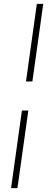

<svg xmlns="http://www.w3.org/2000/svg" viewBox="-20 -801 276 990"><path d="M147 -381H114L170 -781H203ZM70 169H37L93 -231H126Z"/></svg>

Font: Exo 2.0 Extra Light
Style: Italic
Weight: 250
Italic angle: -8°
Designer: Natanael Gama
Version: Version 1.001;PS 001.001;hotconv 1.0.70;makeotf.lib2.5.58329